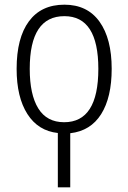

<svg xmlns="http://www.w3.org/2000/svg" viewBox="-20 -562 547 820"><path d="M457 -268Q457 -146 412 -74.5Q367 -3 280 7V238H227V6Q143 -3 97 -75Q51 -147 51 -268Q51 -400 103.5 -471Q156 -542 255 -542Q353 -542 405 -469.5Q457 -397 457 -268ZM107 -268Q107 -158 143.5 -99Q180 -40 254 -40Q400 -40 400 -268Q400 -493 255 -493Q107 -493 107 -268Z"/></svg>

Font: Noto Sans UI NarrowLight
Style: Regular
Weight: 300
Width: 4
Designer: Monotype Design Team
Foundry: Monotype Imaging Inc.
Version: Version 1.001